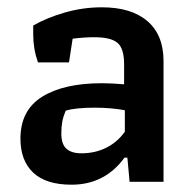

<svg xmlns="http://www.w3.org/2000/svg" viewBox="-20 -498 532 526"><path d="M36 -118Q36 -196 95.5 -233Q155 -270 259 -270Q287 -270 320 -267V-322Q320 -365 302 -380.5Q284 -396 238 -396Q211 -396 179 -392L169 -327H84Q71 -364 71 -403V-428Q107 -449 157 -463.5Q207 -478 259 -478Q340 -478 384 -440Q428 -402 428 -331V0H335L329 -66H321Q267 8 176 8Q106 8 71 -25Q36 -58 36 -118ZM322 -137V-196Q284 -203 239 -203Q188 -203 160 -195Q153 -178 150.5 -164Q148 -150 148 -132Q148 -103 162 -90.5Q176 -78 203 -78Q240 -78 270.5 -93Q301 -108 322 -137Z"/></svg>

Font: Athiti SemiBold
Style: Regular
Weight: 600
Designer: CadsonDemak Team
Foundry: CadsonDemak
Version: Version 1.032